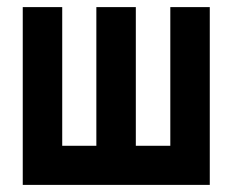

<svg xmlns="http://www.w3.org/2000/svg" viewBox="-20 -520 655 540"><path d="M459 -500V-110H362V-500H251V-110H155V-500H44V0H570V-500Z"/></svg>

Font: Advent Pro
Style: Regular
Weight: 400
Designer: VivaRado, Andreas Kalpakidis
Foundry: VivaRado, Andreas Kalpakidis
Version: Version 3.000